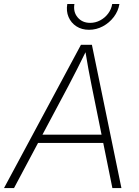

<svg xmlns="http://www.w3.org/2000/svg" viewBox="-39 -955 708 975"><path d="M-18.6 0 372.1 -727.5H427.7L577.6 0H531.7L426.3 -520Q418.5 -558.1 409.9 -604.5Q401.4 -650.9 392.1 -708H404.3Q377 -652.3 353.5 -606Q330.1 -559.6 309.1 -520L32.2 0ZM135.7 -229 142.6 -271H506.8L499.5 -229ZM413.1 -803.7Q376 -803.7 348.9 -821.3Q321.8 -838.9 309.1 -868.7Q296.4 -898.4 302.7 -934.6H338.9Q332 -894 355.5 -866.5Q378.9 -838.9 418.9 -838.9Q445.8 -838.9 469.7 -851.6Q493.7 -864.3 510 -886Q526.4 -907.7 530.8 -934.6H567.4Q561.5 -898.4 538.8 -868.7Q516.1 -838.9 483.2 -821.3Q450.2 -803.7 413.1 -803.7Z"/></svg>

Font: Inter 17pt ExtraLight
Style: Italic
Weight: 250
Italic angle: -9.3988°
Version: Version 4.001;git-66647c0bb